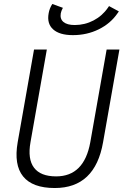

<svg xmlns="http://www.w3.org/2000/svg" viewBox="-20 -945 626 975"><path d="M258.3 9.8Q145 9.8 97.4 -49.1Q49.8 -107.9 69.8 -222.7L152.8 -693.4H217.8L134.8 -222.7Q119.6 -137.2 152.8 -93.3Q186 -49.3 265.1 -49.3Q407.2 -49.3 438.5 -222.7L521.5 -693.4H586.4L503.4 -222.7Q462.9 9.8 258.3 9.8ZM350.1 -766.6Q282.2 -766.6 249.8 -795.9Q217.3 -825.2 227.1 -877.9Q231.4 -902.8 245.6 -924.8L299.3 -905.3Q290.5 -888.7 288.6 -877Q283.7 -849.1 302.2 -833.5Q320.8 -817.9 359.4 -817.9Q410.6 -817.9 455.3 -841.3Q500 -864.7 528.3 -906.2L533.7 -914.1L583.5 -887.2L577.1 -877.9Q541.5 -825.7 481.4 -796.1Q421.4 -766.6 350.1 -766.6Z"/></svg>

Font: Cascadia Code PL Light
Style: Italic
Weight: 300
Italic angle: -10°
Monospace: yes
Designer: Aaron Bell
Foundry: Saja Typeworks
Version: Version 2404.023; ttfautohint (v1.8.4)